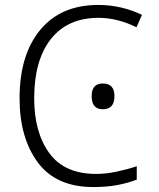

<svg xmlns="http://www.w3.org/2000/svg" viewBox="-20 -745 640 775"><path d="M532 -20V-74Q493 -61 450.5 -52Q408 -43 368 -43Q240 -43 179 -127Q118 -211 118 -348Q118 -502 185.5 -587.5Q253 -673 378 -673Q453 -673 531 -635L553 -685Q470 -725 376 -725Q226 -725 142.5 -624.5Q59 -524 59 -348Q59 -189 132.5 -89.5Q206 10 357 10Q411 10 453.5 2Q496 -6 532 -20ZM442 -357Q442 -408 395 -408Q350 -408 350 -357Q350 -304 395 -304Q442 -304 442 -357Z"/></svg>

Font: Noto Sans Mono UI Light
Style: Regular
Weight: 300
Designer: Monotype Design team
Foundry: Monotype Imaging Inc.
Version: 1.000